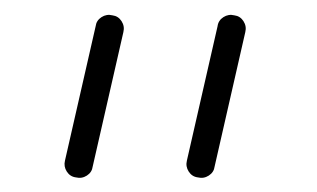

<svg xmlns="http://www.w3.org/2000/svg" viewBox="-20 -612 434 263"><path d="M251 -369Q243 -370 238.5 -377Q234 -384 236 -392L278 -576Q279 -584 286 -588.5Q293 -593 301 -591Q309 -590 313.5 -583Q318 -576 316 -568L274 -384Q273 -376 266 -371.5Q259 -367 251 -369ZM84 -369Q76 -370 71.5 -377Q67 -384 69 -392L111 -576Q112 -584 119 -588.5Q126 -593 134 -591Q142 -590 146.5 -583Q151 -576 149 -568L107 -384Q106 -376 99 -371.5Q92 -367 84 -369Z"/></svg>

Font: Hoogli Light
Style: Regular
Weight: 300
Designer: Anand Singh Naorem
Foundry: Brand New Type
Version: Version 1.00 b007